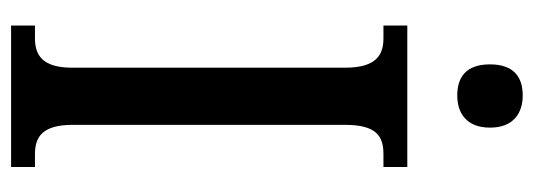

<svg xmlns="http://www.w3.org/2000/svg" viewBox="-328 -634 962 346"><g transform="rotate(90 153.0 -461.0)"><path d="M152 -804C183 -804 210 -820 210 -863C210 -906 183 -922 152 -922C119 -922 96 -906 96 -863C96 -820 119 -804 152 -804ZM26 0H281V-43H258C227 -43 205 -56 205 -111V-602C205 -659 226 -671 258 -671H281V-714H26V-671H49C78 -671 102 -659 102 -602V-110C102 -55 78 -43 49 -43H26Z"/></g></svg>

Font: Noto Serif Bengali ExtraCondensed Medium
Style: Regular
Weight: 500
Width: 2
Designer: Juan Bruce, Universal Thirst, Indian Type Foundry and the Monotype Design Team.
Foundry: Monotype Imaging Inc.
Version: Version 2.003